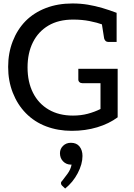

<svg xmlns="http://www.w3.org/2000/svg" viewBox="-20 -747 772 1108"><path d="M394 8Q315 8 247 -17.5Q179 -43 129 -94Q81 -143 54 -211.5Q27 -280 27 -361Q27 -441 53.5 -509Q80 -577 128 -626Q176 -674 244.5 -700.5Q313 -727 398 -727Q445 -727 487 -720Q529 -713 570 -701Q611 -689 653 -673V-595L576 -604Q540 -617 496.5 -625.5Q453 -634 402 -634Q318 -634 259.5 -599.5Q201 -565 170 -503Q139 -441 139 -358Q139 -274 170.5 -211.5Q202 -149 261 -114.5Q320 -80 401 -80Q447 -80 486.5 -90.5Q526 -101 560 -118V-267H455Q445 -267 438.5 -273Q432 -279 432 -288V-350H659V-70Q609 -33 541 -12.5Q473 8 394 8ZM566 -620 653 -595V-505H605Q596 -505 590 -510Q584 -515 581 -525ZM356 341 339 325Q335 321 333.5 317.5Q332 314 332 309Q332 302 340 295Q351 281 369.5 256Q388 231 393 203Q392 203 390.5 203Q389 203 387 203Q361 202 343.5 183.5Q326 165 326 137Q326 112 344 94.5Q362 77 389 77Q422 77 439 98.5Q456 120 456 153Q456 200 428.5 252.5Q401 305 356 341Z"/></svg>

Font: Aleo Medium
Style: Regular
Weight: 500
Designer: Alessio Laiso
Foundry: Alessio Laiso
Version: Version 2.001;gftools[0.9.29]